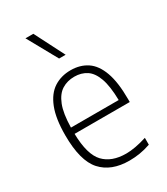

<svg xmlns="http://www.w3.org/2000/svg" viewBox="-201 -896 863 993"><g transform="rotate(-30 231.0 -399.5)"><path d="M270.5 9Q162.5 9 105 -54.5Q47.5 -118 47.5 -270.5Q47.5 -370.5 71.8 -431.8Q96 -493 139.2 -520.8Q182.5 -548.5 239 -548.5Q295.5 -548.5 336.8 -521Q378 -493.5 400.2 -432.2Q422.5 -371 422.5 -270V-253H93Q95.5 -128.5 141.5 -79.8Q187.5 -31 274 -31Q326.5 -31 397.5 -53.5V-12.5Q362.5 -0.5 331.8 4.2Q301 9 270.5 9ZM239 -510Q197 -510 164.8 -490Q132.5 -470 113.5 -422.2Q94.5 -374.5 93 -290.5H378Q376.5 -374 359.2 -422Q342 -470 311.2 -490Q280.5 -510 239 -510ZM218.5 -630.5 120 -808H167L257.5 -630.5Z"/></g></svg>

Font: Encode Sans Semi Condensed ExtraLight
Style: Regular
Weight: 200
Width: 4
Designer: Multiple Designers
Foundry: Impallari Type
Version: Version 3.000; ttfautohint (v1.8.3) -l 8 -r 50 -G 200 -x 14 